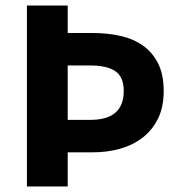

<svg xmlns="http://www.w3.org/2000/svg" viewBox="-20 -672 657 692"><path d="M77 0V-652H224V-553H315Q368 -553 414.5 -542.5Q461 -532 495.5 -507.5Q530 -483 550 -443Q570 -403 570 -344Q570 -286 549.5 -244.5Q529 -203 494 -176Q459 -149 413 -136Q367 -123 315 -123H224V0ZM224 -240H306Q426 -240 426 -344Q426 -395 395.5 -415.5Q365 -436 306 -436H224Z"/></svg>

Font: Font
Style: ¶
Weight: 700
Designer: Paul D. Hunt
Foundry: Adobe Systems Incorporated
Version: Version 3.000